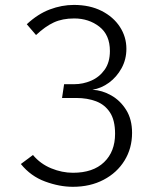

<svg xmlns="http://www.w3.org/2000/svg" viewBox="-20 -734 655 765"><path d="M274.4 -714.4Q337.9 -714.4 384.9 -690.5Q431.8 -666.7 457.7 -626.9Q483.6 -587.2 483.6 -539.5Q483.6 -497.4 464.4 -462.3Q445.1 -427.2 414.4 -404.6Q383.6 -382.1 348.2 -376.4Q387.2 -374.4 423.3 -353.8Q459.5 -333.3 482.8 -295.9Q506.2 -258.5 506.2 -204.6Q506.2 -143.1 476.2 -94.4Q446.2 -45.6 392.8 -17.7Q339.5 10.3 270.3 10.3Q216.9 10.3 159.7 -10.8Q102.6 -31.8 63.1 -80.5L111.3 -116.4Q141 -81 184.1 -63.3Q227.2 -45.6 270.8 -45.6Q350.8 -45.6 394.6 -87.7Q438.5 -129.7 438.5 -201Q438.5 -255.4 417.9 -286.4Q397.4 -317.4 362.6 -330.5Q327.7 -343.6 284.6 -343.6H227.2L235.4 -398.5H275.4Q310.8 -398.5 343.3 -412.6Q375.9 -426.7 396.9 -456.2Q417.9 -485.6 417.9 -530.8Q417.9 -594.9 375.9 -627.7Q333.8 -660.5 275.4 -660.5Q228.7 -660.5 194.4 -644.6Q160 -628.7 123.6 -594.4L86.7 -637.4Q130.8 -678.5 178.5 -696.4Q226.2 -714.4 274.4 -714.4Z"/></svg>

Font: Fira Code Light
Style: Regular
Weight: 300
Monospace: yes
Designer: Carrois Corporate, Edenspiekermann AG, Nikita Prokopov
Foundry: Carrois Corporate, Edenspiekermann AG, Nikita Prokopov
Version: Version 6.000; ttfautohint (v1.8.2) -l 8 -r 50 -G 200 -x 14 